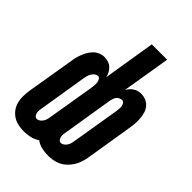

<svg xmlns="http://www.w3.org/2000/svg" viewBox="-221 -833 938 938"><g transform="rotate(45 248.0 -363.5)"><path d="M121 8Q101 8 81.5 4Q62 0 45.5 -10.5Q29 -21 17.5 -37Q6 -53 1 -72Q-4 -91 -3.5 -111.5Q-3 -132 0 -153L41 -399Q43 -413 46.5 -427Q50 -441 55.5 -455Q61 -469 69 -482Q77 -495 87.5 -505.5Q98 -516 112.5 -522Q127 -528 141 -528Q155 -528 168.5 -524Q182 -520 192 -511Q202 -502 208.5 -490Q215 -478 218 -464L262 -735H368L327 -486Q333 -495 340 -503Q347 -511 356.5 -517Q366 -523 376 -525.5Q386 -528 396 -528Q414 -528 430 -521Q446 -514 456.5 -501Q467 -488 471.5 -472Q476 -456 477.5 -438.5Q479 -421 477.5 -403Q476 -385 473 -367L433 -121Q430 -104 424 -87Q418 -70 408.5 -55Q399 -40 385.5 -27Q372 -14 355.5 -6Q339 2 321.5 5Q304 8 288 8Q265 8 243 3Q221 -2 204 -15Q186 -2 164 3Q142 8 121 8ZM288 -80Q297 -80 305 -86Q313 -92 318 -100Q323 -108 325.5 -117Q328 -126 329 -135L370 -382Q371 -391 372 -399.5Q373 -408 371.5 -416.5Q370 -425 365.5 -432.5Q361 -440 352 -440Q345 -440 337 -436.5Q329 -433 324 -426.5Q319 -420 316.5 -412.5Q314 -405 312 -397L270 -138Q268 -129 267 -120.5Q266 -112 267.5 -103.5Q269 -95 274 -87.5Q279 -80 288 -80ZM122 -80Q131 -80 139 -86Q147 -92 152 -100Q157 -108 159.5 -117Q162 -126 163 -135L202 -369Q203 -376 204 -383Q205 -390 205.5 -397Q206 -404 205.5 -410.5Q205 -417 203 -423Q201 -429 197 -434.5Q193 -440 186 -440Q177 -440 169 -434Q161 -428 156 -420Q151 -412 148.5 -403Q146 -394 144 -385L104 -138Q102 -129 101 -120.5Q100 -112 101.5 -103.5Q103 -95 108 -87.5Q113 -80 122 -80Z"/></g></svg>

Font: Iosevka Extrabold Oblique
Style: Regular
Weight: 800
Italic angle: -9°
Monospace: yes
Designer: Belleve Invis
Foundry: Belleve Invis
Version: Version 32.5.0; ttfautohint (v1.8.4)